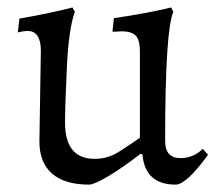

<svg xmlns="http://www.w3.org/2000/svg" viewBox="-20 -484 581 516"><path d="M219.2 12.2Q154.3 12.2 120.1 -17.3Q85.9 -46.9 85.9 -104L89.8 -347.2Q89.8 -401.4 53.2 -400.9Q45.4 -400.9 27.8 -397L32.2 -434.1Q109.9 -447.3 174.8 -463.9L181.2 -452.1Q164.6 -407.2 159.7 -303.2Q154.8 -199.2 154.8 -154.8Q154.8 -56.6 234.9 -57.1Q270 -57.1 300.5 -76.7Q331.1 -96.2 356 -113.8V-346.2Q356 -376 345 -387.9Q334 -399.9 306.2 -399.9L292 -398.9H282.2L286.1 -435.1Q380.4 -449.2 439.9 -463.9L445.8 -452.1Q423.8 -401.9 423.8 -105Q423.8 -59.1 464.8 -59.1Q500 -59.1 524.9 -84L539.1 -67.9Q480.5 12.2 452.1 12.2Q370.1 12.2 362.8 -68.8L357.9 -70.8Q310.1 -33.7 271.5 -10.7Q232.9 12.2 219.2 12.2Z"/></svg>

Font: Alegreya-Regular
Style: Regular
Weight: 400
Designer: Juan Pablo del Peral
Foundry: Juan Pablo del Peral
Version: Version 1.003